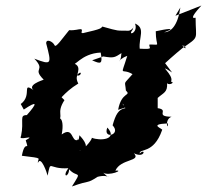

<svg xmlns="http://www.w3.org/2000/svg" viewBox="-20 -628 748 694"><path d="M572 -406C566 -382 556 -386 649 -462C656 -435 634 -480 607 -483C651 -445 656 -476 638 -453C703 -498 687 -482 687 -564C678 -562 664 -560 708 -608L614 -571L632 -601C622 -533 597 -512 573 -511C625 -530 579 -523 543 -515C543 -455 564 -468 520 -467C517 -455 539 -449 485 -452C481 -493 507 -526 468 -543C481 -509 439 -496 459 -520C469 -553 465 -513 438 -517C401 -518 414 -514 350 -532C344 -526 350 -524 279 -508C279 -508 254 -525 261 -481C293 -545 270 -515 230 -519C205 -489 181 -452 177 -465C170 -479 146 -489 147 -471C167 -395 167 -392 104 -416C148 -370 94 -384 138 -340C137 -339 67 -319 109 -297C52 -338 100 -285 55 -252L66 -232C117 -266 115 -255 77 -212C48 -212 68 -192 56 -136C42 -116 116 -145 73 -121C87 -75 71 -129 59 -65C142 -55 115 -58 117 -39C128 -68 151 0 152 7C165 -54 153 -15 227 -20C203 13 228 15 230 -16C259 17 279 -16 240 46C309 21 291 38 333 11C380 -1 384 29 353 -4C373 10 432 -15 397 -11C416 -55 492 -44 464 -74C505 -54 507 -95 485 -73C483 -93 535 -69 566 -158C572 -162 512 -179 587 -182C587 -152 573 -196 600 -206C537 -207 594 -231 550 -237V-274C571 -293 586 -294 584 -327C593 -318 614 -331 598 -333C612 -356 541 -405 602 -366ZM353 -424C393 -417 395 -421 419 -436C416 -388 396 -410 440 -426C415 -344 417 -385 459 -360C424 -319 432 -339 435 -301C456 -280 419 -298 407 -231L437 -241C418 -249 421 -265 433 -237C408 -233 398 -214 387 -175C420 -140 350 -123 368 -167C408 -123 341 -118 312 -130C312 -120 276 -80 267 -84C311 -88 282 -124 267 -139C263 -103 260 -141 261 -122C237 -113 246 -173 203 -142C216 -210 185 -211 186 -185C214 -211 181 -217 213 -266L200 -279C188 -253 208 -293 263 -326C243 -363 283 -375 269 -357C242 -344 287 -388 243 -400C247 -380 271 -435 344 -438C352 -395 344 -396 313 -410Z"/></svg>

Font: Asimov Aggro
Style: It
Weight: 500
Designer: Google
Version: Version 2.000980; 2014